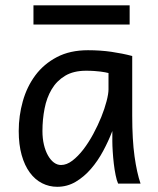

<svg xmlns="http://www.w3.org/2000/svg" viewBox="-20 -699 602 731"><path d="M393.1 -420.9Q387.2 -422.4 379.9 -423.8Q372.6 -425.3 362.5 -426.5Q352.5 -427.7 339.1 -428.7Q325.7 -429.7 307.6 -429.7Q259.8 -429.7 227.8 -410.4Q195.8 -391.1 176.8 -359.1Q157.7 -327.1 149.7 -285.6Q141.6 -244.1 141.6 -200.2Q141.6 -171.9 147.2 -148.2Q152.8 -124.5 162.6 -107.2Q172.4 -89.8 185.1 -80.3Q197.8 -70.8 212.4 -70.8Q233.9 -70.8 255.6 -87.4Q277.3 -104 297.4 -130.1Q317.4 -156.2 335 -188.7Q352.5 -221.2 365.5 -253.2Q378.4 -285.2 385.7 -313.5Q393.1 -341.8 393.1 -358.9ZM429.7 0Q424.3 -11.7 420.2 -32.2Q416 -52.7 413.3 -75.9Q410.6 -99.1 409.2 -122.1Q407.7 -145 407.7 -161.1V-200.2Q393.1 -162.1 372.8 -124.3Q352.5 -86.4 326.4 -56.2Q300.3 -25.9 268.1 -6.8Q235.8 12.2 197.8 12.2Q167 12.2 140.1 -1.5Q113.3 -15.1 93.5 -42Q73.7 -68.8 62.5 -108.6Q51.3 -148.4 51.3 -200.2Q51.3 -258.3 66.9 -313.7Q82.5 -369.1 114.7 -412.4Q147 -455.6 196.8 -481.7Q246.6 -507.8 314.9 -507.8Q362.3 -507.8 404.3 -501.7Q446.3 -495.6 483.4 -485.8V-258.8Q483.4 -166.5 492.2 -103.8Q501 -41 515.1 0ZM107.4 -678.7H473.6V-605.5H107.4Z"/></svg>

Font: Andika Eur
Style: Regular
Weight: 400
Designer: Victor Gaultney, Annie Olsen, Julie Remington, Don Collingsworth, Eric Hays, Becca Hirsbrunner
Foundry: SIL International
Version: Version 5.000